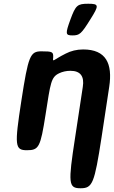

<svg xmlns="http://www.w3.org/2000/svg" viewBox="-20 -802 608 1025"><path d="M356 -424C410 -424 431 -394 422 -338L381 -68C343 178 345 203 410 203C474 203 484 178 522 -68L563 -338C582 -463 546 -538 424 -538C389 -538 358 -530 331 -516C261 -481 261 -466 264 -496C265 -525 260 -528 201 -528C141 -528 131 -504 94 -264C57 -24 59 0 124 0C188 0 196 -17 223 -189C250 -361 252 -390 296 -411C313 -419 333 -424 356 -424ZM356 -698C328 -621 329 -613 367 -613C405 -613 414 -621 462 -698C510 -774 509 -782 451 -782C393 -782 384 -774 356 -698Z"/></svg>

Font: Asimov Print
Style: AIt
Weight: 500
Designer: Google
Version: Version 2.000980: 2014